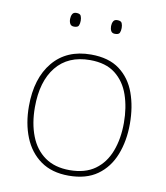

<svg xmlns="http://www.w3.org/2000/svg" viewBox="-81 -777 737 854"><g transform="rotate(10 287.5 -349.5)"><path d="M515 -264Q515 -187 490.5 -124.5Q466 -62 415.5 -26Q365 10 286 10Q210 10 159.5 -26Q109 -62 84 -124Q59 -186 59 -264Q59 -390 120.5 -464Q182 -538 292 -538Q372 -538 421 -501.5Q470 -465 492.5 -403Q515 -341 515 -264ZM86 -264Q86 -191 108 -134.5Q130 -78 174.5 -46.5Q219 -15 286 -15Q356 -15 400.5 -47Q445 -79 466.5 -135.5Q488 -192 488 -264Q488 -333 468.5 -389.5Q449 -446 406 -479.5Q363 -513 292 -513Q193 -513 139.5 -447Q86 -381 86 -264ZM172 -678Q172 -690 177 -699.5Q182 -709 195 -709Q212 -709 216 -699.5Q220 -690 220 -678Q220 -665 216 -656Q212 -647 195 -647Q182 -647 177 -656Q172 -665 172 -678ZM357 -678Q357 -690 362 -699.5Q367 -709 380 -709Q397 -709 401 -699.5Q405 -690 405 -678Q405 -665 401 -656Q397 -647 380 -647Q367 -647 362 -656Q357 -665 357 -678Z"/></g></svg>

Font: Noto Sans Khmer UI Thin
Style: Regular
Weight: 100
Designer: Danh Hong and the Monotype Design Team
Foundry: Monotype Imaging Inc.
Version: Version 2.002; ttfautohint (v1.8.4.7-5d5b)